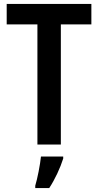

<svg xmlns="http://www.w3.org/2000/svg" viewBox="-20 -734 499 975"><path d="M289 0V-610H444V-714H14V-610H170V0ZM301 71V61H188C184 102 170 173 159 209V221H230C259 177 286 119 301 71Z"/></svg>

Font: Noto Sans Armenian Condensed SemiBold
Style: Regular
Weight: 600
Width: 3
Designer: Monotype Design Team
Foundry: Monotype Imaging Inc.
Version: Version 2.008